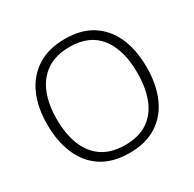

<svg xmlns="http://www.w3.org/2000/svg" viewBox="-160 -895 1087 1075"><g transform="rotate(-30 384.0 -357.5)"><path d="M705 -358Q705 -249 669 -166Q633 -83 561.5 -36.5Q490 10 384 10Q276 10 204.5 -36.5Q133 -83 97.5 -166.5Q62 -250 62 -359Q62 -468 98.5 -550Q135 -632 207.5 -678.5Q280 -725 387 -725Q490 -725 560.5 -680.5Q631 -636 668 -554Q705 -472 705 -358ZM123 -358Q123 -263 151 -191.5Q179 -120 237 -80.5Q295 -41 384 -41Q474 -41 531.5 -80.5Q589 -120 616.5 -191Q644 -262 644 -358Q644 -506 579.5 -589.5Q515 -673 387 -673Q298 -673 239 -633.5Q180 -594 151.5 -523Q123 -452 123 -358Z"/></g></svg>

Font: BC Sans Light
Style: Regular
Weight: 300
Designer: Monotype Design Team
Foundry: Monotype Imaging Inc.
Version: Version 2.000;GOOG;noto-source:20170915:90ef993387c0